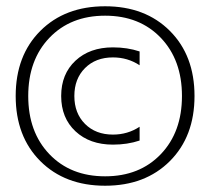

<svg xmlns="http://www.w3.org/2000/svg" viewBox="-20 -546 670 612"><path d="M425 -382V-338Q387 -363 340 -363Q285 -363 251 -329Q217 -295 217 -240Q217 -185 251 -151Q285 -117 340 -117Q387 -117 425 -142V-98Q386 -85 340 -85Q266 -85 220.5 -127.5Q175 -170 175 -240Q175 -310 220.5 -352.5Q266 -395 340 -395Q386 -395 425 -382ZM108.5 -32.5Q30 -111 30 -240Q30 -369 108.5 -447.5Q187 -526 315 -526Q443 -526 521.5 -447.5Q600 -369 600 -240Q600 -111 521.5 -32.5Q443 46 315 46Q187 46 108.5 -32.5ZM492.5 -54.5Q560 -125 560 -240Q560 -355 492.5 -425.5Q425 -496 315 -496Q205 -496 137.5 -425.5Q70 -355 70 -240Q70 -125 137.5 -54.5Q205 16 315 16Q425 16 492.5 -54.5Z"/></svg>

Font: Glametrix
Style: Light
Weight: 300
Designer: gluk
Foundry: gluk
Version: Version 0.40